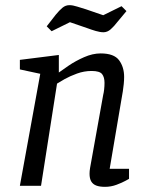

<svg xmlns="http://www.w3.org/2000/svg" viewBox="-20 -720 573 744"><path d="M387 4Q366 4 353 -1Q340 -6 333.5 -17Q327 -28 327 -47Q327 -52 327.5 -57.5Q328 -63 329 -69L380 -353Q382 -360 383.5 -373Q385 -386 385 -399Q385 -421 375.5 -433Q366 -445 335 -445Q306 -445 278.5 -435Q251 -425 230.5 -413.5Q210 -402 201 -396L139 0H57L136 -434L57 -451V-488L208 -507V-439Q220 -448 246.5 -466Q273 -484 306 -498.5Q339 -513 370 -513Q422 -513 441.5 -486.5Q461 -460 461 -422Q461 -408 459.5 -394Q458 -380 456 -366.5Q454 -353 452 -343L405 -66H480V-27Q480 -27 466.5 -19.5Q453 -12 431.5 -4Q410 4 387 4ZM381 -595Q368 -595 351 -600Q334 -605 318 -611L251 -634L180 -599L161 -618L196 -663Q210 -680 222 -690Q234 -700 249 -700Q262 -700 279 -694.5Q296 -689 313 -684L380 -661L451 -696L470 -677L435 -635Q422 -618 409 -606.5Q396 -595 381 -595Z"/></svg>

Font: Faustina VF Beta
Style: Italic
Weight: 400
Italic angle: -8°
Designer: Alfonso Garcia
Foundry: Omnibus-Type
Version: Version 1.006